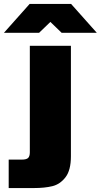

<svg xmlns="http://www.w3.org/2000/svg" viewBox="-106 -752 510 972"><path d="M66 200H-62V56H4Q28 56 36.5 47.5Q45 39 45 19V-520H253V39Q253 110 225.5 145.5Q198 181 159 190.5Q120 200 66 200ZM384 -586H206L149 -641L92 -586H-86L44 -732H254Z"/></svg>

Font: Aspekta 1000
Style: Regular
Weight: 1000
Designer: Ivo Dolenc
Version: Version 2.000